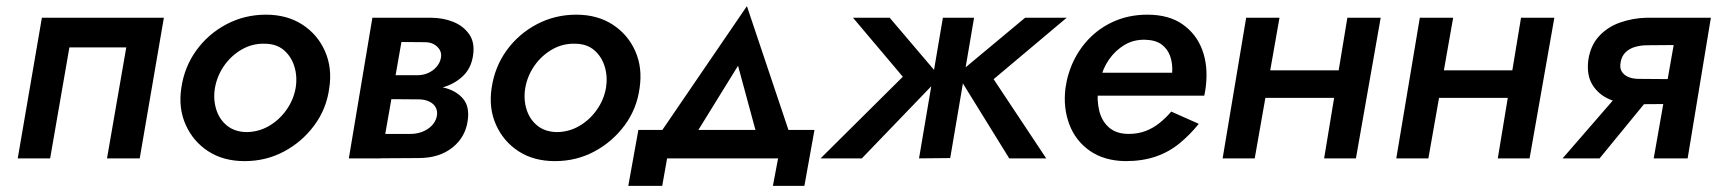

<svg xmlns="http://www.w3.org/2000/svg" viewBox="-20 -518 5616 628"><path d="M516 -460H117L38 0H144L207 -363H393L330 0H437Z M573 -230Q563 -164 587.5 -109.5Q612 -55 661.5 -23Q711 9 780 9Q850 9 909 -22.5Q968 -54 1008 -108Q1048 -162 1057 -230Q1067 -296 1043 -350.5Q1019 -405 969 -437.5Q919 -470 850 -470Q780 -470 720.5 -438.5Q661 -407 622 -353Q583 -299 573 -230ZM683 -230Q690 -270 713 -303Q736 -336 770.5 -356Q805 -376 845 -375Q884 -375 908.5 -354Q933 -333 943 -300Q953 -267 947 -230Q940 -191 916.5 -158Q893 -125 859 -105.5Q825 -86 785 -86Q747 -87 722 -107.5Q697 -128 687 -161Q677 -194 683 -230Z M1222 -240 1216 -194 1348 -193Q1364 -193 1376 -189Q1388 -185 1396 -178Q1404 -171 1407.5 -161Q1411 -151 1409 -139Q1404 -113 1379.5 -96.5Q1355 -80 1322 -80H1196L1182 0L1349 -1Q1417 -1 1460 -35.5Q1503 -70 1510 -125Q1516 -169 1495.5 -194Q1475 -219 1439 -229.5Q1403 -240 1361 -240ZM1221 -221H1357Q1397 -222 1434 -234Q1471 -246 1496 -271Q1521 -296 1527 -335Q1534 -378 1515 -405.5Q1496 -433 1462.5 -446.5Q1429 -460 1389 -460H1260L1247 -381L1370 -380Q1387 -380 1399.5 -373Q1412 -366 1418.5 -354.5Q1425 -343 1422 -328Q1419 -312 1407.5 -299Q1396 -286 1380 -279Q1364 -272 1345 -272H1228ZM1198 -460 1121 0H1226L1307 -460Z M1588 -230Q1578 -164 1602.5 -109.5Q1627 -55 1676.5 -23Q1726 9 1795 9Q1865 9 1924 -22.5Q1983 -54 2023 -108Q2063 -162 2072 -230Q2082 -296 2058 -350.5Q2034 -405 1984 -437.5Q1934 -470 1865 -470Q1795 -470 1735.5 -438.5Q1676 -407 1637 -353Q1598 -299 1588 -230ZM1698 -230Q1705 -270 1728 -303Q1751 -336 1785.5 -356Q1820 -376 1860 -375Q1899 -375 1923.5 -354Q1948 -333 1958 -300Q1968 -267 1962 -230Q1955 -191 1931.5 -158Q1908 -125 1874 -105.5Q1840 -86 1800 -86Q1762 -87 1737 -107.5Q1712 -128 1702 -161Q1692 -194 1698 -230Z M2394 -303 2468 -30 2576 -42 2423 -498 2113 -44 2226 -31ZM2525 0 2508 90H2611L2644 -93H2068L2035 90H2146L2162 0Z M3333 -460 3111 -275 3281 0H3402L3230 -259L3469 -460ZM3166 -460H3064L2986 0L3088 -1ZM2890 -460H2770L2933 -267L2664 0H2799L3055 -266Z M3525 -205H3919Q3921 -213 3922 -221Q3923 -229 3924 -235Q3932 -302 3912.5 -354.5Q3893 -407 3848 -438.5Q3803 -470 3733 -470Q3670 -470 3618 -445.5Q3566 -421 3529.5 -377.5Q3493 -334 3476 -279Q3472 -267 3469.5 -255Q3467 -243 3465 -230Q3457 -166 3477.5 -111.5Q3498 -57 3545 -24.5Q3592 8 3661 9Q3717 9 3760.5 -6Q3804 -21 3838.5 -49.5Q3873 -78 3901 -113L3811 -153Q3794 -133 3773 -116Q3752 -99 3727 -89.5Q3702 -80 3672 -80Q3632 -80 3608 -100.5Q3584 -121 3575.5 -155.5Q3567 -190 3572 -230L3579 -258Q3587 -294 3607.5 -323.5Q3628 -353 3658 -371Q3688 -389 3726 -388Q3760 -387 3779.5 -372.5Q3799 -358 3807.5 -334Q3816 -310 3814 -280H3536Z M4059 -198H4404L4419 -288H4074ZM4387 -460 4311 0H4415L4496 -460ZM4056 -460 3979 0H4084L4165 -460Z M4627 -198H4972L4987 -288H4642ZM4955 -460 4879 0H4983L5064 -460ZM4624 -460 4547 0H4652L4733 -460Z M5212 0 5398 -227H5288L5091 0ZM5500 0 5576 -460H5470L5389 0ZM5475 -259 5341 -260Q5321 -260 5306.5 -266Q5292 -272 5284.5 -284Q5277 -296 5281 -315Q5284 -334 5296.5 -346.5Q5309 -359 5328 -364.5Q5347 -370 5368 -370L5496 -371L5510 -460H5366Q5321 -459 5279.5 -444.5Q5238 -430 5210 -399.5Q5182 -369 5175 -321Q5169 -272 5189 -240Q5209 -208 5246 -192.5Q5283 -177 5327 -177L5463 -178Z"/></svg>

Font: Jost Medium
Style: Italic
Weight: 500
Italic angle: -5°
Version: Version 3.710